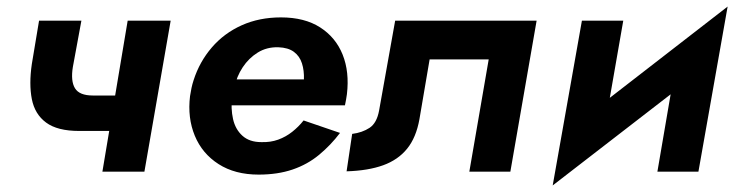

<svg xmlns="http://www.w3.org/2000/svg" viewBox="-20 -523 2238 585"><path d="M221 -124H372L391 -232H263ZM369 -460 292 0H420L500 -460ZM228 -460H99L77 -328Q68 -267 77 -221Q86 -175 120.5 -149.5Q155 -124 221 -124L263 -232Q222 -232 208.5 -254Q195 -276 202 -319Z M629 -202H1031Q1033 -211 1034.5 -220Q1036 -229 1037 -236Q1045 -304 1024 -356.5Q1003 -409 955.5 -439.5Q908 -470 836 -470Q770 -470 716.5 -446Q663 -422 625.5 -378.5Q588 -335 570 -279Q566 -267 563.5 -255Q561 -243 559 -230Q551 -164 573.5 -109.5Q596 -55 646 -23Q696 9 768 9Q826 9 871.5 -6.5Q917 -22 952.5 -51.5Q988 -81 1016 -118L905 -156Q890 -137 870.5 -121.5Q851 -106 827.5 -97.5Q804 -89 776 -90Q740 -90 718.5 -109.5Q697 -129 690 -160.5Q683 -192 687 -230L694 -256Q701 -290 719.5 -318Q738 -346 765.5 -363Q793 -380 828 -379Q858 -378 875.5 -365Q893 -352 900 -330Q907 -308 906 -281H641Z M1615 -460H1184L1135 -186Q1128 -148 1106 -133.5Q1084 -119 1053 -115L1036 -1Q1102 -3 1147.5 -19.5Q1193 -36 1220.5 -70Q1248 -104 1258 -160L1289 -342H1469L1410 0H1535Z M2161 -342 2197 -503 1700 -118 1664 42ZM1879 -460H1753L1664 42L1815 -93ZM2197 -503 2046 -368 1983 0H2108Z"/></svg>

Font: Jost SemiBold
Style: Italic
Weight: 600
Italic angle: -5°
Version: Version 3.710